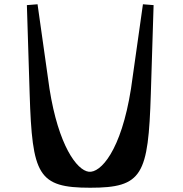

<svg xmlns="http://www.w3.org/2000/svg" viewBox="-20 -889 858 900"><path d="M106 -865 119 -449C131 -68 158 -9 403 -9C648 -9 675 -68 687 -449L700 -865L650 -869L594 -473C548 -181 451 -77 396 -84C340 -91 254 -207 212 -473L156 -869Z"/></svg>

Font: Venom Sans
Style: Bd
Weight: 700
Version: Version 1.001